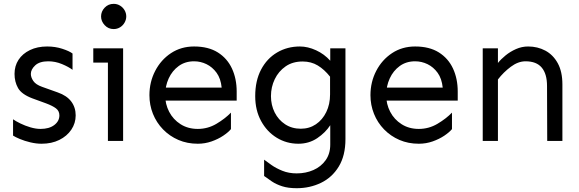

<svg xmlns="http://www.w3.org/2000/svg" viewBox="-20 -743 3053 1012"><path d="M199.2 14.6Q170.9 14.6 140.1 7.3Q109.4 0 85 -10.3Q60.5 -20.5 48.8 -28.3V-114.3Q62.5 -104.5 87.4 -92.3Q112.3 -80.1 140.6 -71.8Q168.9 -63.5 193.4 -63.5Q239.3 -63.5 266.1 -84Q293 -104.5 293 -134.8Q293 -158.2 274.9 -171.9Q256.8 -185.5 222.7 -198.2L150.4 -224.6Q93.8 -246.1 75.2 -278.8Q56.6 -311.5 56.6 -353.5Q56.6 -395.5 77.6 -427.7Q98.6 -460 137.7 -479Q176.8 -498 228.5 -498Q271.5 -498 308.6 -485.8Q345.7 -473.6 362.3 -460.9V-375Q341.8 -390.6 306.6 -405.3Q271.5 -419.9 234.4 -419.9Q188.5 -419.9 165.5 -398.4Q142.6 -377 142.6 -353.5Q142.6 -335 155.8 -315.9Q168.9 -296.9 202.1 -285.2L284.2 -255.9Q332 -239.3 355.5 -208Q378.9 -176.8 378.9 -134.8Q378.9 -93.8 356 -59.6Q333 -25.4 292.5 -5.4Q252 14.6 199.2 14.6Z M579.1 -589.8Q550.8 -589.8 531.7 -610.4Q512.7 -630.9 512.7 -656.2Q512.7 -682.6 531.7 -702.6Q550.8 -722.7 579.1 -722.7Q597.7 -722.7 612.8 -713.4Q627.9 -704.1 636.7 -689Q645.5 -673.8 645.5 -656.2Q645.5 -639.6 636.7 -624Q627.9 -608.4 612.8 -599.1Q597.7 -589.8 579.1 -589.8ZM548.8 0V-488.3H628.9V0ZM471.7 -413.1V-488.3H628.9V-413.1Z M1022.5 14.6Q966.8 14.6 920.4 -5.4Q874 -25.4 839.4 -61Q804.7 -96.7 786.1 -143.1Q767.6 -189.5 767.6 -241.2Q767.6 -310.5 797.9 -369.1Q828.1 -427.7 881.3 -462.9Q934.6 -498 1002.9 -498Q1078.1 -498 1127.9 -466.8Q1177.7 -435.5 1202.6 -381.8Q1227.5 -328.1 1227.5 -260.7V-212.9H842.8V-281.2H1148.4Q1143.6 -329.1 1121.6 -359.4Q1099.6 -389.6 1068.4 -404.8Q1037.1 -419.9 1002.9 -419.9Q956.1 -419.9 921.9 -395Q887.7 -370.1 869.1 -329.6Q850.6 -289.1 850.6 -241.2Q850.6 -194.3 871.6 -153.8Q892.6 -113.3 931.6 -88.4Q970.7 -63.5 1022.5 -63.5Q1075.2 -63.5 1120.6 -90.3Q1166 -117.2 1197.3 -149.4V-62.5Q1183.6 -45.9 1156.7 -27.8Q1129.9 -9.8 1095.2 2.4Q1060.5 14.6 1022.5 14.6Z M1543.9 249Q1499 249 1467.3 238.8Q1435.5 228.5 1413.1 213.4Q1390.6 198.2 1372.1 184.6V98.6Q1386.7 109.4 1410.6 126.5Q1434.6 143.6 1468.3 157.2Q1502 170.9 1543.9 170.9Q1591.8 170.9 1631.8 153.3Q1671.9 135.7 1696.3 101.6Q1720.7 67.4 1720.7 19.5V-83Q1695.3 -43.9 1651.9 -14.6Q1608.4 14.6 1552.7 14.6Q1490.2 14.6 1438.5 -17.1Q1386.7 -48.8 1356 -105.5Q1325.2 -162.1 1325.2 -236.3Q1325.2 -317.4 1356 -376Q1386.7 -434.6 1440.4 -466.3Q1494.1 -498 1560.5 -498Q1602.5 -498 1646 -478Q1689.5 -458 1720.7 -422.9V-488.3H1800.8V-9.8Q1800.8 77.1 1765.6 134.8Q1730.5 192.4 1671.9 220.7Q1613.3 249 1543.9 249ZM1565.4 -64.5Q1610.4 -64.5 1645 -87.9Q1679.7 -111.3 1699.7 -152.3Q1719.7 -193.4 1719.7 -245.1V-338.9Q1689.5 -377 1654.8 -397.9Q1620.1 -418.9 1575.2 -418.9Q1522.5 -418.9 1485.4 -393.1Q1448.2 -367.2 1428.2 -325.7Q1408.2 -284.2 1408.2 -236.3Q1408.2 -189.5 1427.7 -150.4Q1447.3 -111.3 1482.9 -87.9Q1518.6 -64.5 1565.4 -64.5Z M2187.5 14.6Q2131.8 14.6 2085.4 -5.4Q2039.1 -25.4 2004.4 -61Q1969.7 -96.7 1951.2 -143.1Q1932.6 -189.5 1932.6 -241.2Q1932.6 -310.5 1962.9 -369.1Q1993.2 -427.7 2046.4 -462.9Q2099.6 -498 2168 -498Q2243.2 -498 2293 -466.8Q2342.8 -435.5 2367.7 -381.8Q2392.6 -328.1 2392.6 -260.7V-212.9H2007.8V-281.2H2313.5Q2308.6 -329.1 2286.6 -359.4Q2264.6 -389.6 2233.4 -404.8Q2202.1 -419.9 2168 -419.9Q2121.1 -419.9 2086.9 -395Q2052.7 -370.1 2034.2 -329.6Q2015.6 -289.1 2015.6 -241.2Q2015.6 -194.3 2036.6 -153.8Q2057.6 -113.3 2096.7 -88.4Q2135.7 -63.5 2187.5 -63.5Q2240.2 -63.5 2285.6 -90.3Q2331.1 -117.2 2362.3 -149.4V-62.5Q2348.6 -45.9 2321.8 -27.8Q2294.9 -9.8 2260.3 2.4Q2225.6 14.6 2187.5 14.6Z M2864.3 0 2863.3 -290Q2863.3 -353.5 2835.4 -386.7Q2807.6 -419.9 2750 -419.9Q2710.9 -419.9 2672.4 -391.1Q2633.8 -362.3 2604.5 -324.2V-411.1Q2620.1 -430.7 2644.5 -450.7Q2668.9 -470.7 2699.7 -484.4Q2730.5 -498 2763.7 -498Q2813.5 -498 2854.5 -476.1Q2895.5 -454.1 2919.9 -409.7Q2944.3 -365.2 2944.3 -297.9V0ZM2524.4 0V-488.3H2604.5V0Z"/></svg>

Font: Sen
Style: Regular
Weight: 400
Designer: Kosal Sen, Philatype
Foundry: Philatype
Version: Version 2.000;gftools[0.9.31]